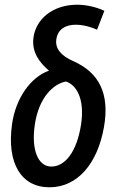

<svg xmlns="http://www.w3.org/2000/svg" viewBox="-20 -755 516 815"><path d="M421 -214C447 -358 400 -447 292 -495C237 -519 214 -550 219 -587C225 -633 261 -650 301 -650C332 -650 366 -641 392 -629L423 -709C390 -725 345 -735 308 -735C203 -735 132 -673 122 -595C114 -534 147 -490 188 -455C110 -428 46 -337 31 -227C8 -62 70 40 190 40C310 40 394 -62 421 -214ZM128 -227C145 -341 206 -399 260 -409C303 -395 341 -338 324 -226C306 -110 256 -48 198 -48C140 -48 112 -122 128 -227Z"/></svg>

Font: Smiley Sans Oblique
Style: Regular
Weight: 400
Italic angle: -8°
Designer: oooooohmygosh, Nagisa Chen, Janine Sui, Heda Shi, Jian Li
Foundry: atelierAnchor
Version: Version 2.0.1